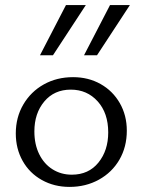

<svg xmlns="http://www.w3.org/2000/svg" viewBox="-20 -726 559 754"><path d="M42 -202Q42 -265 71.5 -315.5Q101 -366 152 -394.5Q203 -423 267 -423Q327 -423 375 -396Q423 -369 450.5 -321Q478 -273 478 -213Q478 -149 449 -99Q420 -49 368.5 -20.5Q317 8 253 8Q193 8 144.5 -19Q96 -46 69 -94Q42 -142 42 -202ZM405 -206Q405 -282 363.5 -328Q322 -374 258 -374Q193 -374 154 -327.5Q115 -281 115 -210Q115 -159 134 -120.5Q153 -82 186.5 -61Q220 -40 262 -40Q328 -40 366.5 -87.5Q405 -135 405 -206ZM239 -706H317L188 -509H137ZM412 -706H490L361 -509H310Z"/></svg>

Font: LXGW Bright TC
Style: Regular
Weight: 400
Designer: Christian Thalmann (Catharsis Fonts)
Foundry: LXGW / Christian Thalmann (Catharsis Fonts) / Fontworks Inc.
Version: Version 5.501